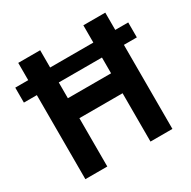

<svg xmlns="http://www.w3.org/2000/svg" viewBox="-169 -850 994 1001"><g transform="rotate(-30 328.0 -350.0)"><path d="M66 0V-700H198V-411H458V-700H590V0H458V-291H198V0ZM-12 -506V-596H668V-506Z"/></g></svg>

Font: Space Grotesk
Style: Bold
Weight: 700
Designer: Florian Karsten
Foundry: Florian Karsten
Version: Version 2.000